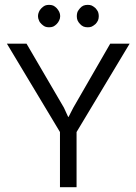

<svg xmlns="http://www.w3.org/2000/svg" viewBox="-20 -782 570 802"><path d="M286.1 -332Q281.2 -322.3 266.6 -293.9Q266.6 -293.9 264.6 -293.9Q260.7 -303.7 247.1 -332Q208 -399.4 90.8 -599.6Q70.3 -599.6 8.8 -599.6Q64.5 -507.8 230.5 -230.5Q230.5 -172.9 230.5 0Q247.1 0 299.8 0Q299.8 -57.6 299.8 -230.5Q355.5 -322.3 521.5 -599.6Q501 -599.6 440.4 -599.6Q401.4 -533.2 286.1 -332ZM138.7 -714.8Q138.7 -705.1 142.6 -697.3Q145.5 -688.5 153.3 -681.6Q160.2 -674.8 168 -670.9Q175.8 -668 184.6 -668Q194.3 -668 202.1 -670.9Q210 -674.8 216.8 -681.6Q223.6 -688.5 227.5 -697.3Q231.4 -705.1 231.4 -714.8Q231.4 -723.6 227.5 -732.4Q223.6 -740.2 216.8 -748Q210 -754.9 202.1 -758.8Q194.3 -761.7 184.6 -761.7Q175.8 -761.7 168 -758.8Q160.2 -754.9 153.3 -748Q145.5 -740.2 142.6 -732.4Q138.7 -723.6 138.7 -714.8ZM300.8 -714.8Q300.8 -705.1 303.7 -697.3Q307.6 -688.5 314.5 -681.6Q320.3 -674.8 329.1 -670.9Q336.9 -668 346.7 -668Q356.4 -668 363.3 -670.9Q371.1 -674.8 378.9 -681.6Q385.7 -688.5 389.6 -697.3Q392.6 -705.1 392.6 -714.8Q392.6 -723.6 389.6 -732.4Q385.7 -740.2 378.9 -748Q371.1 -754.9 363.3 -758.8Q356.4 -761.7 346.7 -761.7Q336.9 -761.7 329.1 -758.8Q320.3 -754.9 314.5 -748Q307.6 -740.2 303.7 -732.4Q300.8 -723.6 300.8 -714.8Z"/></svg>

Font: TextaAlt
Style: Regular
Weight: 400
Designer: Daniel Hernandez & Miguel Hernandez
Version: Version 1.005;com.myfonts.easy.latinotype.texta.alt-regular.